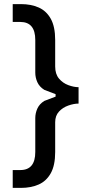

<svg xmlns="http://www.w3.org/2000/svg" viewBox="-20 -780 423 936"><path d="M82 136H42V49H79Q152 49 152 -39V-204Q152 -228 162 -250.5Q172 -273 196 -288L251 -309V-321L196 -342Q172 -357 162 -379.5Q152 -402 152 -426V-585Q152 -673 79 -673H42V-760H82Q131 -760 168.5 -743.5Q206 -727 227.5 -688.5Q249 -650 249 -585V-456Q249 -419 267.5 -397Q286 -375 313 -365Q340 -355 363 -355V-275Q340 -275 313 -265.5Q286 -256 267.5 -236Q249 -216 249 -184V-39Q249 26 227.5 64.5Q206 103 168.5 119.5Q131 136 82 136Z"/></svg>

Font: AR One Sans SemiBold
Style: Regular
Weight: 600
Designer: Niteesh Yadav
Foundry: Niteesh Yadav
Version: Version 1.001;gftools[0.9.33]